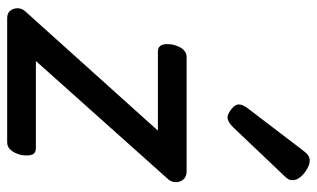

<svg xmlns="http://www.w3.org/2000/svg" viewBox="-194 -689 883 535"><g transform="rotate(90 247.5 -421.5)"><path d="M31 0Q10 0 4.5 -19Q-1 -38 14 -53L344 -420H123Q111 -420 106 -429.5Q101 -439 104 -460Q109 -481 118 -490.5Q127 -500 139 -500H457Q473 -500 480.5 -490.5Q488 -481 487.5 -468.5Q487 -456 478 -447L150 -80H393Q406 -80 410.5 -70.5Q415 -61 412 -39Q407 -20 398 -10Q389 0 377 0ZM307 -614Q298 -614 284.5 -624.5Q271 -635 271 -645Q271 -651 273.5 -656.5Q276 -662 280 -668L399 -824Q407 -835 413.5 -839Q420 -843 428 -843Q438 -843 451 -835.5Q464 -828 473 -817.5Q482 -807 482 -795Q482 -788 479 -783Q476 -778 470 -772L334 -629Q319 -614 307 -614Z"/></g></svg>

Font: Playwrite AT
Style: Italic
Weight: 400
Italic angle: -13.0072°
Designer: Veronika Burian, José Scaglione
Foundry: TypeTogether
Version: Version 1.002